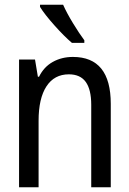

<svg xmlns="http://www.w3.org/2000/svg" viewBox="-20 -786 540 806"><path d="M60 -536H127L139 -464H144Q164 -505 201.5 -526Q239 -547 286 -547Q445 -547 445 -350V0H363V-346Q363 -410 340 -442Q317 -474 269 -474Q208 -474 175 -423.5Q142 -373 142 -279V0H60ZM148 -757V-766H245Q260 -732 286.5 -688.5Q313 -645 334 -617V-606H282Q250 -633 208.5 -679.5Q167 -726 148 -757Z"/></svg>

Font: Noto Sans Mono UI Cond
Style: Regular
Weight: 400
Width: 3
Monospace: yes
Designer: Monotype Design team
Foundry: Monotype Imaging Inc.
Version: Version 1.000